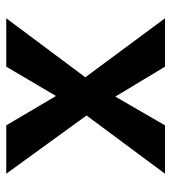

<svg xmlns="http://www.w3.org/2000/svg" viewBox="14 -572 558 626"><g transform="rotate(-90 293.0 -259.0)"><path d="M39.6 0H197.3L291 -162.1L388.7 0H546.4L354 -259.8L546.4 -517.6H388.7L293 -355.5L197.3 -517.6H39.6L229.5 -255.9Z"/></g></svg>

Font: Cascadia Mono NF
Style: Bold
Weight: 700
Monospace: yes
Designer: Aaron Bell
Foundry: Saja Typeworks
Version: Version 2404.023